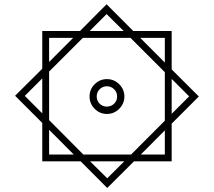

<svg xmlns="http://www.w3.org/2000/svg" viewBox="-20 -746 1022 918"><path d="M365.7 25.4H182.1V-158.2L52.2 -288.1L182.1 -417.5V-597.7H362.3L489.7 -725.6L617.2 -597.7H800.8V-414.1L930.7 -284.7L800.8 -154.8V25.4H620.6L492.7 152.8ZM408.7 -597.7H571.3L489.7 -678.7ZM768.1 -446.8V-564.9H650.4ZM214.8 -449.7 329.6 -564.9H214.8ZM214.8 -403.8V-171.9L378.4 -7.3H606.9L768.1 -168.9V-400.9L604 -564.9H376ZM182.1 -371.1 98.6 -287.6 182.1 -204.1ZM800.8 -368.7V-201.7L884.3 -285.2ZM408.2 -284.7Q408.2 -318.8 432.6 -343.3Q457 -367.7 491.2 -367.7Q525.4 -367.7 550 -343.3Q574.7 -318.8 574.7 -284.7Q574.7 -250.5 550 -225.8Q525.4 -201.2 491.2 -201.2Q457 -201.2 432.6 -225.8Q408.2 -250.5 408.2 -284.7ZM442.4 -284.7Q442.4 -264.2 456.5 -250.2Q470.7 -236.3 491.2 -236.3Q511.2 -236.3 525.6 -250.2Q540 -264.2 540 -284.7Q540 -305.2 525.6 -319.3Q511.2 -333.5 491.2 -333.5Q470.7 -333.5 456.5 -319.3Q442.4 -305.2 442.4 -284.7ZM214.8 -125.5V-7.3H332.5ZM653.3 -7.3H768.1V-122.6ZM574.2 25.4H410.6L492.7 106.4Z"/></svg>

Font: Vazirmatn FD Light
Style: Regular
Weight: 300
Designer: Saber Rastikerdar
Foundry: Saber Rastikerdar
Version: Version 33.003